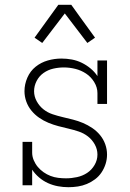

<svg xmlns="http://www.w3.org/2000/svg" viewBox="-20 -772 540 800"><path d="M265 8Q243 8 221.5 4Q200 0 180 -9Q160 -18 143 -32.5Q126 -47 114 -65V0H74V-181H114V-136Q114 -120 120.5 -104.5Q127 -89 137.5 -76.5Q148 -64 161.5 -54.5Q175 -45 190.5 -39Q206 -33 222.5 -31Q239 -29 255 -29Q278 -29 301 -34Q324 -39 343 -51.5Q362 -64 374 -84.5Q386 -105 386 -128Q386 -150 375 -170Q364 -190 346.5 -203.5Q329 -217 308 -224Q287 -231 265.5 -236Q244 -241 223 -246.5Q202 -252 181.5 -260.5Q161 -269 143 -281.5Q125 -294 111 -311Q97 -328 89.5 -349Q82 -370 82 -392Q82 -421 94 -448.5Q106 -476 128.5 -494Q151 -512 179 -520Q207 -528 236 -528Q258 -528 279.5 -524Q301 -520 320.5 -510.5Q340 -501 357 -487Q374 -473 386 -455V-520H426V-339H386V-384Q386 -408 372.5 -430Q359 -452 338.5 -465.5Q318 -479 294 -485Q270 -491 246 -491Q224 -491 202 -486Q180 -481 161.5 -468Q143 -455 132.5 -434.5Q122 -414 122 -392Q122 -370 133 -350Q144 -330 161 -316.5Q178 -303 199 -296Q220 -289 241.5 -284Q263 -279 284.5 -273.5Q306 -268 326 -259.5Q346 -251 364.5 -238.5Q383 -226 397 -209Q411 -192 418.5 -171Q426 -150 426 -128Q426 -108 420 -89Q414 -70 403 -53.5Q392 -37 376 -25Q360 -13 342 -5.5Q324 2 304.5 5Q285 8 265 8ZM156 -593 124 -615 223 -752H277L310 -706L376 -615L344 -593L250 -716Z"/></svg>

Font: Iosevka Curly Slab Extralight
Style: Regular
Weight: 200
Monospace: yes
Designer: Belleve Invis
Foundry: Belleve Invis
Version: Version 22.1.2; ttfautohint (v1.8.4)